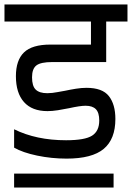

<svg xmlns="http://www.w3.org/2000/svg" viewBox="-30 -700 589 857"><path d="M113 -355Q113 -316 129.5 -300Q146 -284 181 -284Q202 -284 227.5 -289Q253 -294 261 -295Q284 -300 309 -304Q334 -308 356 -308Q427 -308 456 -271Q485 -234 485 -169Q485 -79 433 -35.5Q381 8 267 8Q200 8 135.5 -5.5Q71 -19 33 -41V-123Q132 -74 265 -74Q349 -74 381 -94.5Q413 -115 413 -162Q413 -197 398 -212.5Q383 -228 352 -228Q328 -228 278 -217Q254 -212 228.5 -208Q203 -204 182 -204Q113 -204 77 -244.5Q41 -285 41 -360Q41 -431 77 -466Q113 -501 195 -501H376V-604H-10V-680H539V-604H444V-423H203Q152 -423 132.5 -408Q113 -393 113 -355ZM33 75H477V137H33Z"/></svg>

Font: Rhodium Libre
Style: Regular
Weight: 400
Designer: James Puckett
Foundry: Dunwich Type Founders
Version: Version 1.001; ttfautohint (v1.3)